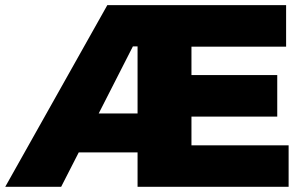

<svg xmlns="http://www.w3.org/2000/svg" viewBox="-28 -721 1175 741"><path d="M710.9 -160.2H1085.9V0H502.9V-132.8H275.9L208 0H-7.8L386.2 -701.2H1076.2V-541H710.9V-431.2H1042V-271H710.9ZM353 -283.2H502.9V-542H484.9Z"/></svg>

Font: Montserrat arm ExtraBold
Style: Regular
Weight: 800
Designer: Julieta Ulanovsky
Foundry: Julieta Ulanovsky
Version: Version 6.000;PS 006.000;hotconv 1.0.88;makeotf.lib2.5.64775